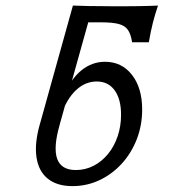

<svg xmlns="http://www.w3.org/2000/svg" viewBox="-20 -643 597 675"><path d="M234.7 11.3Q180.6 11.3 148.4 -14.5Q116.1 -40.3 108.5 -88.7Q100.8 -137.1 119.4 -204L120.2 -206.5H190.3L189.5 -203.2Q166.9 -124.2 181 -84.7Q195.2 -45.2 246.8 -45.2Q279.8 -45.2 308.9 -60.1Q337.9 -75 359.7 -101.6Q381.5 -128.2 393.5 -163.7Q405.6 -199.2 405.6 -239.5Q405.6 -294.4 383.1 -325.4Q360.5 -356.5 320.2 -356.5Q283.1 -356.5 252.8 -331Q222.6 -305.6 202.4 -258.1L205.6 -308.9Q229 -365.3 266.1 -395.6Q303.2 -425.8 349.2 -425.8Q408.1 -425.8 444 -379.8Q479.8 -333.9 479.8 -258.1Q479.8 -202.4 460.9 -153.6Q441.9 -104.8 408.1 -67.7Q374.2 -30.6 329.8 -9.7Q285.5 11.3 234.7 11.3ZM120.2 -206.5 236.3 -623.4Q257.3 -622.6 291.9 -621.8Q326.6 -621 375 -621Q400.8 -621 423.4 -621Q446 -621 466.1 -621.4Q486.3 -621.8 503.6 -622.2Q521 -622.6 535.5 -623.4Q525 -592.7 517.3 -562.5Q509.7 -532.3 503.2 -494.4H444.4Q440.3 -521.8 430.2 -537.1Q420.2 -552.4 398 -558.5Q375.8 -564.5 334.7 -564.5H279.8L292.7 -573.4L190.3 -206.5Z"/></svg>

Font: Playfair 5pt SemiExpanded Light
Style: Italic
Weight: 300
Width: 6
Italic angle: -15.6°
Designer: Claus Eggers Sørensen
Foundry: Claus Eggers Sørensen
Version: Version 2.203